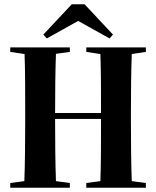

<svg xmlns="http://www.w3.org/2000/svg" viewBox="-20 -879 732 899"><path d="M384 -636 450 -626C453 -549 453 -443 453 -354V-350H238V-354C238 -443 239 -549 242 -627L307 -636V-657H28V-636L95 -626C98 -549 98 -443 98 -354V-310C98 -219 97 -110 94 -31L28 -22V0H307V-22L242 -31C239 -110 238 -219 238 -310V-322H453V-310C453 -219 453 -110 450 -31L384 -22V0H663V-22L597 -31C594 -110 593 -219 593 -310V-354C593 -443 594 -549 597 -626L663 -636V-657H384ZM376 -859H316L183 -717L199 -699L346 -781L493 -699L509 -717Z"/></svg>

Font: Source Serif 4 Display
Style: Bold
Weight: 700
Designer: Frank Grießhammer
Foundry: Adobe Systems Incorporated
Version: Version 4.004;hotconv 1.0.117;makeotfexe 2.5.65602